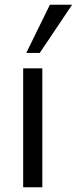

<svg xmlns="http://www.w3.org/2000/svg" viewBox="-20 -792 325 812"><path d="M78 0V-503H159V0ZM148 -568H91L191 -772H285Z"/></svg>

Font: PRinguin Sans
Style: Regular
Weight: 400
Designer: Vernon Adams
Foundry: Vernon Adams
Version: ""